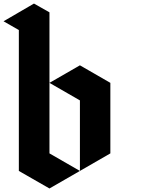

<svg xmlns="http://www.w3.org/2000/svg" viewBox="-107 -1070 819 1090"><path d="M346.7 -99.6Q289.1 -132.8 173.8 -199.2Q173.8 -465.8 173.8 -1000Q144.5 -1016.6 85.9 -1049.8Q28.3 -1016.6 -86.9 -949.2Q-57.6 -932.6 0 -899.4Q0 -632.8 0 -99.6Q57.6 -66.4 173.8 0Q231.4 -33.2 346.7 -99.6ZM346.7 -99.6Q346.7 -232.4 346.7 -500Q289.1 -533.2 173.8 -599.6Q231.4 -632.8 346.7 -699.2Q404.3 -666 519.5 -599.6Q519.5 -465.8 519.5 -199.2Q461.9 -166 346.7 -99.6Z"/></svg>

Font: DreiFraktur
Style: Regular
Weight: 400
Designer: JayCobs
Version: Version 1.2